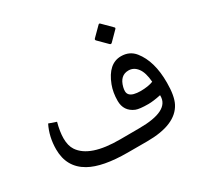

<svg xmlns="http://www.w3.org/2000/svg" viewBox="-152 -914 1147 1103"><g transform="rotate(-30 422.0 -362.5)"><path d="M631.8 -721.7 692.4 -661.1Q696.3 -656.7 690.9 -650.9L633.3 -592.8Q626 -586.4 619.1 -593.3L562.5 -649.9Q555.7 -656.7 562.5 -663.6L620.6 -721.7Q626.5 -727.1 631.8 -721.7ZM723.6 -193.8Q673.3 -183.1 640.6 -183.1Q582.5 -183.1 558.6 -192.4Q496.1 -218.8 496.1 -287.1Q496.1 -341.8 513.2 -387.2Q556.2 -500 640.6 -500Q697.3 -500 731 -458Q794.4 -378.9 793.9 -236.8Q793.9 -148.4 770.5 -103.5Q717.3 -1 526.9 -1H398.4Q232.9 -1 148.9 -48.3Q50.8 -103.5 50.8 -222.2Q50.8 -305.2 85.4 -374.5L134.8 -357.4Q119.1 -299.3 119.1 -255.9Q119.1 -207 139.2 -176.8Q198.7 -87.4 399.4 -88.4Q471.7 -88.4 524.9 -88.9Q725.1 -88.9 723.6 -189.9ZM636.7 -407.7Q580.6 -407.7 563.5 -339.8Q560.1 -326.2 560.1 -314.5Q560.1 -284.7 596.2 -274.9Q615.2 -270 638.2 -270Q689.5 -270 723.1 -283.2Q718.3 -346.2 695.3 -376.5Q671.9 -407.7 636.7 -407.7Z"/></g></svg>

Font: Sahel WOL
Style: WOL
Weight: 400
Foundry: Saber Rastikerdar (saber.rastikerdar@gmail.com)
Version: Version 1.0.0-alpha22